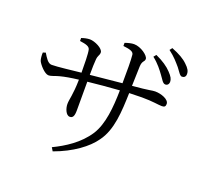

<svg xmlns="http://www.w3.org/2000/svg" viewBox="-144 -988 1289 1212"><g transform="rotate(20 500.0 -382.5)"><path d="M804 -635C823 -609 833 -588 849 -587C863 -586 873 -596 874 -611C874 -631 866 -646 842 -671C819 -696 783 -721 734 -743L720 -726C761 -694 785 -661 804 -635ZM887 -717C907 -692 917 -670 932 -669C947 -669 957 -678 957 -694C958 -714 948 -732 924 -754C900 -778 865 -798 814 -818L801 -801C844 -769 865 -742 887 -717ZM55 -512C54 -495 56 -469 61 -457C71 -435 112 -389 137 -389C158 -389 181 -402 207 -408C237 -416 277 -423 328 -429C326 -323 312 -294 312 -260C312 -232 327 -189 353 -189C374 -189 382 -204 382 -244V-435C445 -442 522 -449 594 -454C592 -338 582 -224 533 -147C478 -62 390 -7 313 30L327 53C449 9 538 -58 582 -121C647 -208 651 -334 655 -458L740 -460C815 -460 852 -451 876 -451C894 -451 901 -457 901 -474C901 -505 846 -524 806 -524C784 -524 774 -517 656 -507L660 -639C662 -680 680 -675 680 -696C680 -718 625 -759 579 -759C561 -759 539 -753 519 -746V-725C562 -720 588 -714 591 -693C595 -654 595 -592 594 -502L382 -481C382 -525 383 -565 385 -583C387 -615 399 -616 399 -637C399 -664 339 -692 307 -692C289 -692 268 -687 251 -681V-661C293 -655 316 -649 321 -629C327 -605 328 -527 328 -476C269 -470 173 -458 134 -458C108 -458 91 -489 73 -518Z"/></g></svg>

Font: Harano Aji Mincho CN
Style: Regular
Weight: 400
Foundry: Masamichi Hosoda
Version: HaranoAjiMinchoCN-Regular version 20230610;ttx 4.39.4